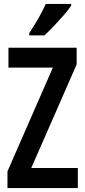

<svg xmlns="http://www.w3.org/2000/svg" viewBox="-20 -1008 432 977"><path d="M376 -51H18V-136L249 -664H23V-765H370V-680L139 -153H376ZM342 -979Q329 -959 305 -931.5Q281 -904 254.5 -876Q228 -848 206 -828H129V-840Q156 -880 177 -917.5Q198 -955 213 -988H342Z"/></svg>

Font: Noto Sans Tamil UI ExtraCondensed SemiBold
Style: Regular
Weight: 600
Width: 2
Designer: Jelle Bosma - Monotype Design Team
Foundry: Monotype Imaging Inc.
Version: Version 2.004; ttfautohint (v1.8.4.7-5d5b)